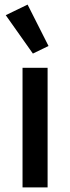

<svg xmlns="http://www.w3.org/2000/svg" viewBox="-20 -815 305 835"><path d="M78 0V-520H187V0ZM5 -749 100 -795 191 -615 123 -582Z"/></svg>

Font: IBM Plex Arabic Medium
Style: Regular
Weight: 500
Designer: Mike Abbink, Paul van der Laan, Pieter van Rosmalen, Wael Morcos, Khajak Apelian
Foundry: Bold Monday
Version: Version 1.0